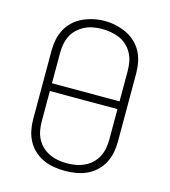

<svg xmlns="http://www.w3.org/2000/svg" viewBox="-112 -835 824 933"><g transform="rotate(15 300.0 -369.0)"><path d="M300 8Q272 8 244.5 3.5Q217 -1 191.5 -12.5Q166 -24 145 -43.5Q124 -63 111 -87.5Q98 -112 92.5 -139.5Q87 -167 87 -195V-540Q87 -568 92.5 -595.5Q98 -623 111 -647.5Q124 -672 145 -691.5Q166 -711 191.5 -722.5Q217 -734 244.5 -740Q272 -746 300 -746Q328 -746 355.5 -740Q383 -734 408.5 -722.5Q434 -711 455 -691.5Q476 -672 489 -647.5Q502 -623 507.5 -595.5Q513 -568 513 -540V-195Q513 -167 507.5 -139.5Q502 -112 489 -87.5Q476 -63 455 -43.5Q434 -24 408.5 -12.5Q383 -1 355.5 3.5Q328 8 300 8ZM470 -387V-540Q470 -563 466 -585Q462 -607 451.5 -627Q441 -647 424 -663Q407 -679 386.5 -688Q366 -697 343 -701Q320 -705 298 -705Q275 -705 253 -701Q231 -697 211 -687Q191 -677 174.5 -661.5Q158 -646 148 -626Q138 -606 134 -584Q130 -562 130 -540V-387ZM300 -30Q322 -30 344.5 -34Q367 -38 387.5 -47.5Q408 -57 424.5 -72.5Q441 -88 451.5 -108Q462 -128 466 -150.5Q470 -173 470 -195V-348H130V-195Q130 -173 134 -150.5Q138 -128 148.5 -108Q159 -88 175.5 -72.5Q192 -57 212.5 -47.5Q233 -38 255.5 -34Q278 -30 300 -30Z"/></g></svg>

Font: Iosevka Curly XLtEx
Style: Regular
Weight: 200
Width: 7
Monospace: yes
Designer: Belleve Invis
Foundry: Belleve Invis
Version: Version 11.1.0; ttfautohint (v1.8.3)